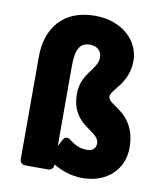

<svg xmlns="http://www.w3.org/2000/svg" viewBox="-86 -813 804 922"><g transform="rotate(10 316.0 -352.0)"><path d="M235 -94V-484C235 -572 258 -600 304 -600C340 -600 361 -578 361 -547C361 -488 282 -459 282 -357C282 -200 419 -202 419 -139C419 -117 406 -100 375 -100C346 -100 321 -109 289 -134C268 -150 255 -133 252 -126ZM235 -4C278 21 324 37 378 37C500 37 576 -43 576 -144C576 -319 438 -326 438 -371C438 -406 522 -447 522 -560C522 -658 435 -741 304 -741C147 -741 71 -638 71 -501V0C71 11 81 25 96 25H210C221 25 235 15 235 0Z"/></g></svg>

Font: Falling Sky
Style: Blk
Weight: 900
Designer: Paul D. Hunt
Foundry: Adobe Systems Incorporated
Version: Version 1.02